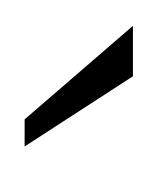

<svg xmlns="http://www.w3.org/2000/svg" viewBox="-6 -667 128 156"><g transform="rotate(90 58.0 -589.0)"><path d="M77 -545 1 -633H42L99 -545Z"/></g></svg>

Font: Alumni Sans ExtraLight
Style: Regular
Weight: 250
Version: Version 1.018